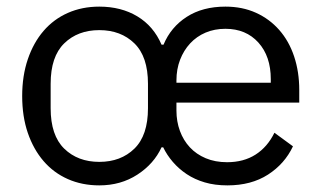

<svg xmlns="http://www.w3.org/2000/svg" viewBox="-20 -548 971 580"><path d="M280 -59Q345 -59 386 -99Q427 -139 427 -221V-295Q427 -377 386 -417Q345 -457 280 -457Q215 -457 174 -417Q133 -377 133 -295V-221Q133 -139 174 -99Q215 -59 280 -59ZM798 -298V-309Q798 -378 760.5 -419.5Q723 -461 661 -461Q628 -461 601 -449.5Q574 -438 554.5 -417Q535 -396 524 -367.5Q513 -339 513 -305V-298ZM667 12Q629 12 598.5 3Q568 -6 544 -22Q520 -38 502 -59Q484 -80 473 -103H468Q445 -53 395 -20.5Q345 12 280 12Q228 12 185 -7Q142 -26 111.5 -61.5Q81 -97 64 -146.5Q47 -196 47 -258Q47 -319 64 -369Q81 -419 111.5 -454.5Q142 -490 185 -509Q228 -528 280 -528Q346 -528 395 -498.5Q444 -469 468 -413H474Q496 -466 544 -497Q592 -528 661 -528Q712 -528 753 -509.5Q794 -491 823.5 -457.5Q853 -424 868.5 -377.5Q884 -331 884 -276V-238H513V-214Q513 -181 523.5 -152.5Q534 -124 553.5 -103Q573 -82 601.5 -70Q630 -58 666 -58Q716 -58 752 -81Q788 -104 809 -147L865 -106Q840 -53 789.5 -20.5Q739 12 667 12Z"/></svg>

Font: IBM Plex Sans Devanagari
Style: Regular
Weight: 400
Designer: Mike Abbink, Paul van der Laan, Pieter van Rosmalen, Erin McLaughlin
Foundry: Bold Monday
Version: Version 1.1